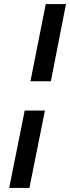

<svg xmlns="http://www.w3.org/2000/svg" viewBox="-20 -820 343 940"><path d="M200 -279 124 100H25L101 -279ZM129 -422 204 -800H303L229 -422Z"/></svg>

Font: Albert Sans Medium
Style: Italic
Weight: 500
Italic angle: -11.25°
Designer: Andreas Rasmussen
Foundry: a.Foundry
Version: Version 1.025